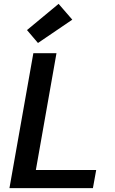

<svg xmlns="http://www.w3.org/2000/svg" viewBox="-20 -976 598 996"><path d="M29 0 153 -700H273L166 -94H479L462 0ZM177 -753 120 -820 284 -956 355 -874Z"/></svg>

Font: DM Sans 9pt SemiBold
Style: Italic
Weight: 600
Italic angle: -10°
Version: Version 4.004;gftools[0.9.30]